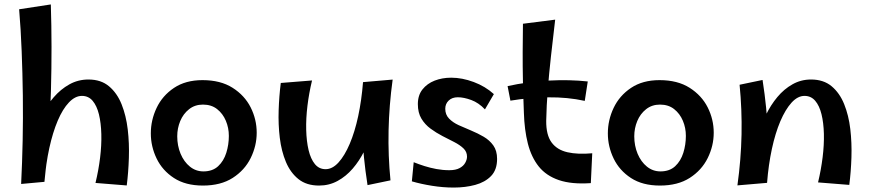

<svg xmlns="http://www.w3.org/2000/svg" viewBox="-20 -824 3914 865"><path d="M180.2 -4.8 75.2 4.8Q80 -90.2 82.1 -191.1Q84.2 -292 82.9 -393.8Q81.5 -495.5 77.6 -593.9Q73.8 -692.2 66.2 -782.2L209 -804Q215 -616 209.5 -414.4Q204 -212.8 180.2 -4.8ZM551 11.5 410.2 0.2Q424 -57 430.9 -113.2Q437.8 -169.5 436.5 -219.6Q435.2 -269.8 425.8 -308.6Q416.2 -347.5 397.4 -369.8Q378.5 -392 349.2 -392Q318.5 -392 290.5 -362.5Q262.5 -333 240.1 -280.4Q217.8 -227.8 202.2 -157.1Q186.8 -86.5 180.2 -4.8L110.5 -129Q114.8 -168.5 129.2 -214.2Q143.8 -260 167 -304.5Q190.2 -349 221.8 -385.5Q253.2 -422 292.6 -443.9Q332 -465.8 378.5 -465.8Q435 -465.8 471.2 -435.2Q507.5 -404.8 527.9 -354Q548.2 -303.2 555.5 -240.9Q562.8 -178.5 560.6 -112.9Q558.5 -47.2 551 11.5Z M894.2 12Q815.9 12 763.7 -22Q711.5 -56 685.5 -110Q659.5 -164 659.5 -223Q659.5 -283 685.6 -338Q711.7 -393 763.9 -428Q816.1 -463 892.3 -463Q973.7 -463 1027.9 -428.5Q1082.2 -394 1109.4 -340Q1136.5 -286 1136.5 -226Q1136.5 -167 1109.4 -112Q1082.2 -57 1028.4 -22.5Q974.6 12 894.2 12ZM896.5 -51.8Q937.5 -51.8 962.8 -75.2Q988 -98.8 999.5 -135.5Q1011 -172.2 1011 -211.8Q1011 -247.9 997.5 -279.9Q984 -312 958.2 -332.4Q932.5 -352.8 894.4 -352.8Q858 -352.8 831.8 -332Q805.5 -311.2 792 -278.7Q778.5 -246.2 778.5 -210Q778.5 -167.5 793.6 -131.2Q808.8 -95 835.5 -73.4Q862.2 -51.8 896.5 -51.8Z M1417.5 12Q1361 12 1324.8 -16.9Q1288.5 -45.8 1268.1 -94.4Q1247.8 -143 1240.5 -203.1Q1233.2 -263.2 1235.4 -327.4Q1237.5 -391.5 1245 -450.2L1385.8 -461.5Q1372 -404.2 1365.1 -347.2Q1358.2 -290.2 1359.5 -239Q1360.8 -187.8 1370.2 -147.8Q1379.8 -107.8 1398.6 -84.8Q1417.5 -61.8 1446.8 -61.8Q1477.5 -61.8 1505.1 -92.1Q1532.8 -122.5 1555.6 -176.1Q1578.5 -229.8 1593.8 -301Q1609 -372.2 1615.5 -454L1669.8 -317.2Q1667.5 -276.5 1654.8 -231.1Q1642 -185.8 1620.5 -142.5Q1599 -99.2 1569 -64.4Q1539 -29.5 1500.9 -8.8Q1462.8 12 1417.5 12ZM1635.8 10Q1625.5 -56.5 1619.8 -114.5Q1614 -172.5 1612 -226.2Q1610 -280 1611.1 -335.9Q1612.2 -391.8 1615.5 -454L1749 -465.5Q1733 -349.2 1730.6 -235.8Q1728.2 -122.2 1739.2 -11.5Z M2024.2 21Q1976.2 21 1926.2 13Q1876.2 5 1835.5 -7L1843.8 -93.2Q1866.8 -84 1892.2 -75.9Q1917.8 -67.8 1946.2 -62.5Q1974.8 -57.2 2004.2 -57.2Q2033.2 -57.2 2050.8 -66.8Q2068.2 -76.2 2076.1 -90.8Q2084 -105.2 2084 -118.2Q2084 -140.2 2068 -155.5Q2052 -170.8 2026.8 -183.8Q2001.5 -196.8 1973.2 -211.2Q1945 -225.8 1919.8 -244.4Q1894.5 -263 1878.5 -289.6Q1862.5 -316.2 1862.5 -355Q1862.5 -395 1883.4 -421.2Q1904.2 -447.5 1938.2 -460.8Q1972.2 -474 2012.8 -474Q2062 -474 2114.2 -454.5Q2166.5 -435 2205 -400L2164.8 -331.2Q2136.5 -361.2 2103 -373.5Q2069.5 -385.8 2042.5 -385.8Q2016.8 -385.8 2001.4 -371Q1986 -356.2 1986 -334Q1986 -307.5 2003 -289.9Q2020 -272.2 2046.5 -260.1Q2073 -248 2102.8 -235.8Q2132.5 -223.5 2159 -208Q2185.5 -192.5 2202.5 -168.8Q2219.5 -145 2219.5 -108Q2219.5 -59 2192.4 -31Q2165.2 -3 2120.9 9Q2076.5 21 2024.2 21Z M2641.8 1Q2555.2 7 2497.9 -12.6Q2440.5 -32.2 2407.1 -74Q2373.8 -115.8 2358.1 -177.2Q2342.5 -238.8 2340.2 -316.5Q2337.2 -392 2335.9 -459.2Q2334.5 -526.5 2334.8 -589.8Q2335 -653 2336 -717L2481.2 -735.5Q2470.8 -647.2 2462.1 -569.5Q2453.5 -491.8 2447.9 -420.6Q2442.2 -349.5 2440.8 -279.8Q2440.2 -216 2464.9 -182.4Q2489.5 -148.8 2536.5 -138.1Q2583.5 -127.5 2648.2 -133.5ZM2614.5 -369.5Q2537.2 -386.5 2450.2 -385.5Q2363.2 -384.5 2279.5 -370.5L2266.8 -436Q2356.5 -456 2452 -461Q2547.5 -466 2628 -457Z M2953.2 12Q2874.9 12 2822.7 -22Q2770.5 -56 2744.5 -110Q2718.5 -164 2718.5 -223Q2718.5 -283 2744.6 -338Q2770.7 -393 2822.9 -428Q2875.1 -463 2951.3 -463Q3032.7 -463 3086.9 -428.5Q3141.2 -394 3168.4 -340Q3195.5 -286 3195.5 -226Q3195.5 -167 3168.4 -112Q3141.2 -57 3087.4 -22.5Q3033.6 12 2953.2 12ZM2955.5 -51.8Q2996.5 -51.8 3021.8 -75.2Q3047 -98.8 3058.5 -135.5Q3070 -172.2 3070 -211.8Q3070 -247.9 3056.5 -279.9Q3043 -312 3017.2 -332.4Q2991.5 -352.8 2953.4 -352.8Q2917 -352.8 2890.8 -332Q2864.5 -311.2 2851 -278.7Q2837.5 -246.2 2837.5 -210Q2837.5 -167.5 2852.6 -131.2Q2867.8 -95 2894.5 -73.4Q2921.2 -51.8 2955.5 -51.8Z M3806.2 9 3665.5 -2.2Q3679.2 -59.5 3686.1 -115.5Q3693 -171.5 3691.8 -221.2Q3690.5 -271 3681 -309.5Q3671.5 -348 3652.6 -370Q3633.8 -392 3604.5 -392Q3573.8 -392 3546.1 -361.6Q3518.5 -331.2 3495.6 -277.8Q3472.8 -224.2 3457.5 -153.1Q3442.2 -82 3435.8 -0.2L3381.5 -129Q3383.8 -169.8 3396.5 -215.9Q3409.2 -262 3430.8 -306.4Q3452.2 -350.8 3482.2 -386.8Q3512.2 -422.8 3550.4 -444.2Q3588.5 -465.8 3633.8 -465.8Q3690.2 -465.8 3726.5 -435.5Q3762.8 -405.2 3783.1 -354.9Q3803.5 -304.5 3810.8 -242.5Q3818 -180.5 3815.9 -115.1Q3813.8 -49.8 3806.2 9ZM3435.8 -0.2 3302.2 11.2Q3318.5 -105 3320.8 -218.4Q3323 -331.8 3312 -442.2L3415.5 -463.8Q3425.8 -397.2 3431.5 -339.2Q3437.2 -281.2 3439.2 -227.6Q3441.2 -174 3440.1 -118.2Q3439 -62.5 3435.8 -0.2Z"/></svg>

Font: Marhey Light
Style: Regular
Weight: 300
Designer: Nur Syamsi & Bustanul Arifin
Foundry: Namelatype
Version: Version 1.000